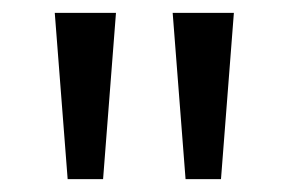

<svg xmlns="http://www.w3.org/2000/svg" viewBox="-20 -734 448 298"><path d="M160 -714 140 -456H85L65 -714ZM343 -714 323 -456H268L248 -714Z"/></svg>

Font: Noto Sans SignWriting
Style: Regular
Weight: 400
Designer: Monotype Design Team
Foundry: Monotype Imaging Inc.
Version: Version 2.004; ttfautohint (v1.8.4.7-5d5b)